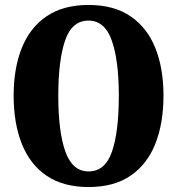

<svg xmlns="http://www.w3.org/2000/svg" viewBox="-20 -744 714 774"><path d="M337 10Q235 10 168 -35.5Q101 -81 68 -164Q35 -247 35 -358Q35 -469 68 -551Q101 -633 168 -678.5Q235 -724 337 -724Q439 -724 506 -678.5Q573 -633 606 -551Q639 -469 639 -358Q639 -247 606 -164Q573 -81 506 -35.5Q439 10 337 10ZM337 -53Q404 -53 431.5 -133Q459 -213 459 -358Q459 -501 430.5 -581Q402 -661 337 -661Q270 -661 242.5 -581Q215 -501 215 -358Q215 -213 243.5 -133Q272 -53 337 -53Z"/></svg>

Font: Noto Serif ExtraCondensed Black
Style: Regular
Weight: 900
Width: 2
Designer: Monotype Design Team
Foundry: Monotype Imaging Inc.
Version: Version 2.015; ttfautohint (v1.8.4.7-5d5b)